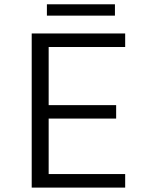

<svg xmlns="http://www.w3.org/2000/svg" viewBox="-20 -852 690 872"><path d="M124 0V-700H548.5V-638.5H201V-374.5H507.5V-313.5H201V-61.5H548.5V0ZM193 -781V-832.5H502V-781Z"/></svg>

Font: Trispace Light
Style: Regular
Weight: 300
Designer: Tyler Finck
Foundry: Etcetera Type Company
Version: Version 1.210; ttfautohint (v1.8.3)